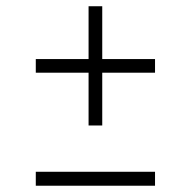

<svg xmlns="http://www.w3.org/2000/svg" viewBox="-20 -443 614 618"><path d="M95.2 109.9H479V154.8H95.2ZM95.2 -209V-252.9H265.1V-422.9H309.1V-252.9H479V-209H309.1V-39.1H265.1V-209Z"/></svg>

Font: Dehuti
Style: Bold
Weight: 700
Version: Version 1.2